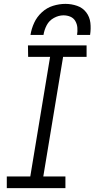

<svg xmlns="http://www.w3.org/2000/svg" viewBox="-20 -969 487 989"><path d="M15 0H317V-60H203L305 -676H426V-735H124L125 -676H238L136 -60H15ZM137 -789H204Q208 -815 220.5 -839Q233 -863 257.5 -876.5Q282 -890 307 -890Q326 -890 342.5 -883Q359 -876 368 -860.5Q377 -845 378.5 -826.5Q380 -808 377 -789H444Q449 -821 445.5 -851.5Q442 -882 424 -905.5Q406 -929 377 -939Q348 -949 317 -949Q285 -949 253 -939Q221 -929 195.5 -905.5Q170 -882 156 -851.5Q142 -821 137 -789Z"/></svg>

Font: Iosevka Sparkle Light
Style: Italic
Weight: 300
Italic angle: -9°
Designer: Belleve Invis
Foundry: Belleve Invis
Version: Version 4.5.0; ttfautohint (v1.8.3)